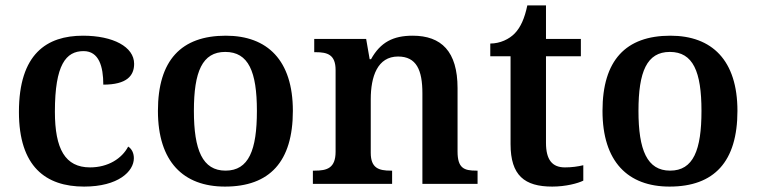

<svg xmlns="http://www.w3.org/2000/svg" viewBox="-20 -680 2798 710"><path d="M291 10C417 10 475 -46 475 -95C475 -113 468 -129 454 -138C431 -94 380 -61 313 -61C221 -61 183 -129 183 -267C183 -441 224 -491 289 -491C346 -491 362 -434 362 -367C449 -367 476 -400 476 -444C476 -507 398 -548 287 -548C153 -548 50 -481 50 -266C50 -64 149 10 291 10Z M812 10C977 10 1063 -82 1063 -270C1063 -457 969 -548 815 -548C650 -548 564 -457 564 -270C564 -82 658 10 812 10ZM814 -49C729 -49 697 -125 697 -270C697 -415 728 -488 813 -488C899 -488 930 -415 930 -270C930 -125 900 -49 814 -49Z M1137 0H1430V-49H1425C1381 -49 1351 -58 1351 -115V-313C1351 -397 1376 -471 1452 -471C1520 -471 1542 -421 1542 -335V0H1746V-49H1741C1696 -49 1672 -58 1672 -120V-354C1672 -490 1612 -548 1506 -548C1434 -548 1387 -524 1352 -461H1347L1334 -536H1142V-487H1147C1191 -487 1221 -478 1221 -421V-119C1221 -58 1189 -49 1144 -49H1137Z M2022 10C2072 10 2117 -2 2137 -12V-69C2116 -64 2094 -61 2069 -61C2022 -61 1999 -89 1999 -152V-472H2128V-536H1999V-660H1930C1920 -612 1905 -579 1884 -557C1863 -535 1829 -519 1793 -519V-472H1868V-147C1868 -31 1920 10 2022 10Z M2456 10C2621 10 2707 -82 2707 -270C2707 -457 2613 -548 2459 -548C2294 -548 2208 -457 2208 -270C2208 -82 2302 10 2456 10ZM2458 -49C2373 -49 2341 -125 2341 -270C2341 -415 2372 -488 2457 -488C2543 -488 2574 -415 2574 -270C2574 -125 2544 -49 2458 -49Z"/></svg>

Font: Noto Serif Georgian SemiBold
Style: Regular
Weight: 600
Designer: Monotype Design Team, Akaki Razmadze
Foundry: Google LLC
Version: Version 2.003